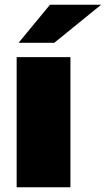

<svg xmlns="http://www.w3.org/2000/svg" viewBox="-20 -787 445 807"><path d="M50 -547H276V0H50ZM190 -767H405L208 -607H58Z"/></svg>

Font: CMG Sans Black
Style: Regular
Weight: 900
Designer: Julieta Ulanovsky
Foundry: Julieta Ulanovsky
Version: Version 7.200